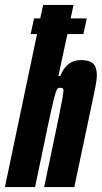

<svg xmlns="http://www.w3.org/2000/svg" viewBox="-41 -763 415 783"><path d="M354 -455Q354 -434 341 -374L262 0H139L198 -282Q217 -373 218 -394Q218 -401 214.5 -403Q211 -405 203 -405Q195 -405 190.5 -397Q186 -389 176.5 -350Q167 -311 153 -244L102 0H-21L110 -624H84L98 -688H123L135 -743H259L247 -688H313L299 -624H234L197 -453H205Q230 -518 289 -518Q324 -518 339 -503.5Q354 -489 354 -455Z"/></svg>

Font: Saira Ultra Condensed Black
Style: Italic
Weight: 900
Width: 1
Italic angle: -12°
Designer: Hector Gatti with collaboration of the Omnibus-Type team
Foundry: Omnibus-Type
Version: Version 1.001; ttfautohint (v1.8)